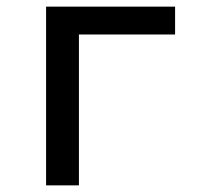

<svg xmlns="http://www.w3.org/2000/svg" viewBox="-20 -559 603 579"><path d="M119 0H218V-455H508V-539H119Z"/></svg>

Font: Noto Sans Mono SemiCondensed Medium
Style: Regular
Weight: 500
Width: 4
Designer: Monotype Design Team
Foundry: Monotype Imaging Inc.
Version: Version 2.014